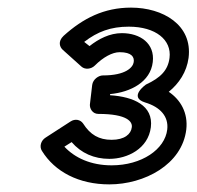

<svg xmlns="http://www.w3.org/2000/svg" viewBox="-20 -887 516 504"><path d="M149 -502 168 -514C193 -485 227 -470 267 -470C315 -470 369 -497 376 -553C383 -610 331 -633 269 -637V-640C323 -645 375 -672 381 -724C387 -773 348 -800 300 -800C268 -800 239 -785 215 -766L201 -777C236 -804 271 -817 318 -817C389 -817 431 -782 425 -735C421 -703 402 -683 363 -665C363 -665 316 -632 361 -618C401 -606 423 -581 419 -547C413 -495 352 -453 273 -453C218 -453 176 -473 149 -502ZM100 -526C87 -518 83 -502 90 -491C124 -436 187 -403 267 -403C359 -403 458 -455 469 -547C474 -591 454 -625 423 -646C450 -668 470 -698 475 -735C486 -822 407 -867 324 -867C253 -867 198 -839 147 -793C131 -778 137 -763 145 -756L194 -712C203 -704 219 -705 229 -715C251 -737 275 -750 294 -750C326 -750 333 -737 331 -724C329 -710 310 -689 250 -689C239 -689 224 -679 222 -664L216 -613C215 -602 223 -588 238 -588C315 -588 328 -567 326 -553C324 -535 307 -520 273 -520C240 -520 217 -533 198 -563C191 -573 177 -576 165 -568Z"/></svg>

Font: Falling Sky
Style: ExtOuObl
Weight: 400
Designer: Paul D. Hunt
Foundry: Adobe Systems Incorporated
Version: Version 1.02